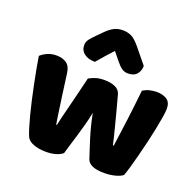

<svg xmlns="http://www.w3.org/2000/svg" viewBox="-131 -883 1053 1031"><g transform="rotate(20 395.5 -367.5)"><path d="M400 -273Q393 -238 383 -200.5Q373 -163 362.5 -128.5Q352 -94 343 -64.5Q334 -35 329 -17Q315 -5 291 2.5Q267 10 234 10Q193 10 163 -1.5Q133 -13 123 -34Q116 -50 107 -79Q98 -108 88.5 -144.5Q79 -181 69.5 -223Q60 -265 51.5 -307Q43 -349 35.5 -388.5Q28 -428 23 -461Q37 -475 60.5 -485.5Q84 -496 112 -496Q147 -496 169.5 -480.5Q192 -465 197 -427Q207 -351 214 -301.5Q221 -252 225.5 -220.5Q230 -189 232.5 -172.5Q235 -156 237 -146H241Q244 -162 251.5 -192.5Q259 -223 269 -262Q279 -301 290 -346.5Q301 -392 312 -437Q332 -448 351.5 -454Q371 -460 400 -460Q435 -460 460 -449Q485 -438 492 -415Q504 -371 515 -329.5Q526 -288 535 -252.5Q544 -217 551 -189.5Q558 -162 561 -146H566Q577 -223 587.5 -306Q598 -389 607 -475Q625 -486 645 -491Q665 -496 685 -496Q720 -496 743 -481Q766 -466 766 -429Q766 -413 761 -381.5Q756 -350 748 -310Q740 -270 729.5 -226Q719 -182 708.5 -141.5Q698 -101 688.5 -68Q679 -35 672 -17Q658 -5 629 2.5Q600 10 567 10Q483 10 468 -32Q462 -50 453 -77.5Q444 -105 434 -137Q424 -169 415 -204.5Q406 -240 400 -273ZM398 -626Q385 -611 374.5 -600Q364 -589 355 -578.5Q346 -568 337 -557.5Q328 -547 317 -534Q278 -534 255 -551.5Q232 -569 232 -598Q232 -618 243 -632.5Q254 -647 276 -669L310 -703Q329 -722 350.5 -733.5Q372 -745 401 -745Q427 -745 449 -735Q471 -725 500 -690L571 -603Q571 -575 554.5 -555.5Q538 -536 504 -536Q484 -536 469 -546.5Q454 -557 438 -577Z"/></g></svg>

Font: Baloo Bhaina 2 ExtraBold
Style: Regular
Weight: 800
Designer: Yesha Goshar, Manish Minz, Shuchita Grover and Ek Type
Foundry: Ek Type
Version: Version 1.640;hotconv 1.0.111;makeotfexe 2.5.65597; ttfautoh